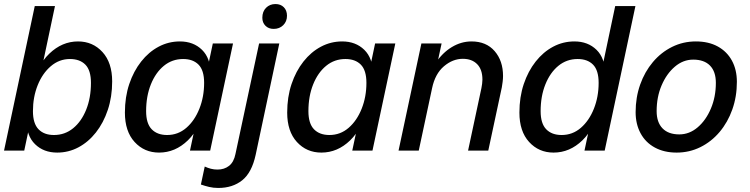

<svg xmlns="http://www.w3.org/2000/svg" viewBox="-28 -745 3713 950"><path d="M255 10Q188 10 145.5 -31.5Q103 -73 103 -150L130 -309Q153 -419 216 -479.5Q279 -540 358 -540Q431 -540 479 -487.5Q527 -435 527 -342Q527 -266 505.5 -201.5Q484 -137 446.5 -89.5Q409 -42 360 -16Q311 10 255 10ZM-8 0 144 -715H244L179 -408L133 -265L118 -123L92 0ZM239 -77Q293 -77 334 -110.5Q375 -144 398.5 -202.5Q422 -261 422 -335Q422 -397 394.5 -425Q367 -453 318 -453Q265 -453 223.5 -417.5Q182 -382 158.5 -323.5Q135 -265 135 -195Q135 -134 162.5 -105.5Q190 -77 239 -77Z M759 10Q686 10 638 -42.5Q590 -95 590 -188Q590 -265 611.5 -329Q633 -393 670.5 -440.5Q708 -488 757 -514Q806 -540 862 -540Q929 -540 971.5 -498.5Q1014 -457 1014 -380L987 -221Q964 -111 901.5 -50.5Q839 10 759 10ZM799 -77Q853 -77 894 -112.5Q935 -148 958.5 -207Q982 -266 982 -335Q982 -397 954.5 -425Q927 -453 878 -453Q824 -453 783 -419.5Q742 -386 718.5 -327.5Q695 -269 695 -195Q695 -134 722.5 -105.5Q750 -77 799 -77ZM912 0 938 -122 984 -265 999 -407 1025 -530H1125L1012 0Z M1052 185Q1028 185 1007 180Q986 175 966 168L985 79Q1000 86 1015.5 90Q1031 94 1048 94Q1082 94 1105.5 75.5Q1129 57 1137 17L1254 -530H1354L1237 21Q1218 109 1170.5 147Q1123 185 1052 185ZM1326 -602Q1301 -602 1285.5 -617.5Q1270 -633 1270 -657Q1270 -688 1288.5 -706.5Q1307 -725 1335 -725Q1361 -725 1376.5 -709Q1392 -693 1392 -667Q1392 -639 1373.5 -620.5Q1355 -602 1326 -602Z M1562 10Q1489 10 1441 -42.5Q1393 -95 1393 -188Q1393 -265 1414.5 -329Q1436 -393 1473.5 -440.5Q1511 -488 1560 -514Q1609 -540 1665 -540Q1732 -540 1774.5 -498.5Q1817 -457 1817 -380L1790 -221Q1767 -111 1704.5 -50.5Q1642 10 1562 10ZM1602 -77Q1656 -77 1697 -112.5Q1738 -148 1761.5 -207Q1785 -266 1785 -335Q1785 -397 1757.5 -425Q1730 -453 1681 -453Q1627 -453 1586 -419.5Q1545 -386 1521.5 -327.5Q1498 -269 1498 -195Q1498 -134 1525.5 -105.5Q1553 -77 1602 -77ZM1715 0 1741 -122 1787 -265 1802 -407 1828 -530H1928L1815 0Z M1944 0 2057 -530H2157L2120 -358L2077 -309Q2092 -380 2126.5 -432Q2161 -484 2207.5 -512Q2254 -540 2305 -540Q2378 -540 2419.5 -492Q2461 -444 2461 -369Q2461 -356 2459 -340Q2457 -324 2455 -313L2388 0H2288L2354 -309Q2356 -320 2357.5 -330.5Q2359 -341 2359 -351Q2359 -401 2333 -427.5Q2307 -454 2262 -454Q2212 -454 2168.5 -417Q2125 -380 2110 -309L2044 0Z M2711 10Q2638 10 2590 -42.5Q2542 -95 2542 -188Q2542 -265 2563.5 -329Q2585 -393 2622.5 -440.5Q2660 -488 2709 -514Q2758 -540 2814 -540Q2881 -540 2923.5 -498.5Q2966 -457 2966 -380L2939 -221Q2916 -111 2853.5 -50.5Q2791 10 2711 10ZM2751 -77Q2805 -77 2846 -112.5Q2887 -148 2910.5 -207Q2934 -266 2934 -335Q2934 -397 2906.5 -425Q2879 -453 2830 -453Q2776 -453 2735 -419.5Q2694 -386 2670.5 -327.5Q2647 -269 2647 -195Q2647 -134 2674.5 -105.5Q2702 -77 2751 -77ZM2864 0 2890 -122 2936 -265 2951 -407 3016 -715H3116L2964 0Z M3320 10Q3258 10 3212 -15Q3166 -40 3141.5 -85.5Q3117 -131 3117 -190Q3117 -263 3139.5 -326.5Q3162 -390 3202.5 -438Q3243 -486 3297.5 -513Q3352 -540 3415 -540Q3478 -540 3523.5 -515Q3569 -490 3593.5 -445Q3618 -400 3618 -340Q3618 -267 3595.5 -203.5Q3573 -140 3532.5 -92Q3492 -44 3437.5 -17Q3383 10 3320 10ZM3333 -80Q3383 -80 3424 -115Q3465 -150 3489.5 -208Q3514 -266 3514 -335Q3514 -391 3485 -420.5Q3456 -450 3402 -450Q3352 -450 3311 -415Q3270 -380 3245.5 -322.5Q3221 -265 3221 -195Q3221 -140 3250 -110Q3279 -80 3333 -80Z"/></svg>

Font: Radio Canada Big
Style: Italic
Weight: 400
Italic angle: -12°
Designer: Étienne Aubert Bonn
Foundry: Coppers and Brasses
Version: Version 1.001